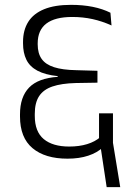

<svg xmlns="http://www.w3.org/2000/svg" viewBox="-20 -655 550 792"><path d="M258.5 -0.5Q307 -0.5 344 -12.8Q381 -25 404 -47L394 -89.5Q372 -70.5 339.5 -60.5Q307 -50.5 265.5 -50.5Q197.5 -50.5 160.5 -81.2Q123.5 -112 123.5 -177V-185.5Q123.5 -231 141.2 -258.2Q159 -285.5 196.2 -298.2Q233.5 -311 292.5 -312.5L382 -314V-363L295 -365.5Q238 -366.5 203 -377.8Q168 -389 151.8 -412Q135.5 -435 135.5 -472V-476Q135.5 -530.5 171.2 -557.8Q207 -585 278 -585Q322 -585 361.8 -576.2Q401.5 -567.5 440 -550L435.5 -602.5Q403.5 -618.5 362.5 -626.8Q321.5 -635 273 -635Q206 -635 162 -617Q118 -599 96.5 -564.8Q75 -530.5 75 -482V-476Q75 -437 88.8 -408.8Q102.5 -380.5 134.2 -363.5Q166 -346.5 218 -341V-338Q137.5 -332.5 100 -293.8Q62.5 -255 62.5 -183.5V-174.5Q62.5 -87 114.2 -43.8Q166 -0.5 258.5 -0.5ZM446 -187.5H388.5V-61.5L393.5 -58.5L420 117H476L446 -66Z"/></svg>

Font: Anek Devanagari Light
Style: Regular
Weight: 300
Designer: Kailash Malviya (Devanagari) & Yesha Goshar (Latin)
Foundry: Ek Type
Version: Version 1.003